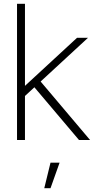

<svg xmlns="http://www.w3.org/2000/svg" viewBox="-20 -740 508 1015"><path d="M70 -720H112V0H70ZM445 -540 88 -210.5V-264L387 -540ZM183 -323 456 0H397.5L147.5 -295.5ZM214 255H247L295 120H247Z"/></svg>

Font: Tap Sans
Style: Regular
Weight: 400
Designer: Tap Payments
Foundry: Tap Payments
Version: Version 1.001;Glyphs 3.1.2 (3151)